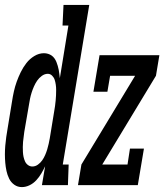

<svg xmlns="http://www.w3.org/2000/svg" viewBox="-37 -755 670 783"><path d="M52 8Q35 8 21.5 -1.5Q8 -11 0.5 -26Q-7 -41 -10.5 -57.5Q-14 -74 -15.5 -91Q-17 -108 -17 -125.5Q-17 -143 -15.5 -161Q-14 -179 -11.5 -196.5Q-9 -214 -6 -231L12 -341Q15 -361 19.5 -381.5Q24 -402 31 -421.5Q38 -441 47.5 -460.5Q57 -480 70.5 -497.5Q84 -515 103 -526.5Q122 -538 142 -538Q151 -538 159 -535.5Q167 -533 173.5 -528.5Q180 -524 185 -517Q190 -510 193 -502.5Q196 -495 198.5 -486.5Q201 -478 202.5 -470Q204 -462 205 -453.5Q206 -445 207 -436L242 -651H218L222 -735H327L219 -84H243L240 0H134L147 -77Q140 -62 131.5 -47.5Q123 -33 111 -20Q99 -7 83.5 0.5Q68 8 52 8ZM95 -76Q107 -76 117.5 -83.5Q128 -91 135 -101Q142 -111 147 -122.5Q152 -134 155.5 -145.5Q159 -157 161.5 -168.5Q164 -180 166 -191L184 -301Q186 -312 187.5 -323Q189 -334 190 -345Q191 -356 191.5 -366.5Q192 -377 192 -388Q192 -399 190.5 -409.5Q189 -420 186 -429.5Q183 -439 175.5 -446.5Q168 -454 158 -454Q145 -454 133.5 -445.5Q122 -437 114.5 -426Q107 -415 101.5 -402.5Q96 -390 92 -377.5Q88 -365 85.5 -352.5Q83 -340 81 -327L62 -217Q61 -207 59.5 -197Q58 -187 57 -176.5Q56 -166 56 -155.5Q56 -145 56.5 -135Q57 -125 59 -115.5Q61 -106 65 -97Q69 -88 77 -82Q85 -76 95 -76Q95 -76 95 -76Q95 -76 95 -76ZM281 0 295 -84 514 -446H412L401 -381H344L369 -530H613L599 -446L380 -84H483L493 -149H550L525 0Z"/></svg>

Font: Iosevka Slab MdExObl
Style: Regular
Weight: 500
Width: 7
Italic angle: -9°
Monospace: yes
Designer: Belleve Invis
Foundry: Belleve Invis
Version: Version 11.1.1; ttfautohint (v1.8.3)